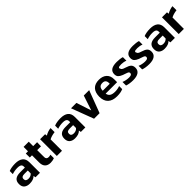

<svg xmlns="http://www.w3.org/2000/svg" viewBox="463 -2265 3928 3928"><g transform="rotate(-45 2426.5 -301.0)"><path d="M367.6 -48.1 375.3 0H505.4V-304.2Q505.4 -401.3 447 -447.9Q388.6 -494.5 279.3 -494.5Q228.3 -494.5 179.2 -486.9Q130.1 -479.4 93.8 -463V-373.8Q169.2 -399.5 248.1 -399.5Q290.3 -399.5 315 -391.2Q339.7 -382.8 351 -366.6Q362.2 -350.4 362.2 -322.8V-294.2H224.7Q132.7 -294.2 85.3 -257.1Q38 -220.1 38 -139.6Q38 -63.4 83 -26.7Q128.1 10.1 200.2 10.1Q257 10.1 298 -4.3Q339 -18.8 367.6 -48.1ZM176.7 -144Q176.7 -181 198.1 -195.6Q219.5 -210.2 261.3 -210.1H362.2V-126.5Q324.6 -79.8 254.8 -79.8Q176.7 -79.8 176.7 -144Z M918.1 -10.2V-111.7Q888.8 -100.6 860.6 -100.6Q793.1 -100.6 793.1 -167.9V-368.7H902.7L906.6 -484.4H793.1V-612.3H642.9V-484.4H579.2V-368.7H642.9V-160.1Q642.9 -76 685.6 -32.9Q728.3 10.1 807.3 10.1Q865.2 10.1 918.1 -10.2Z M1142.5 0V-329.8Q1205.2 -364.5 1305.5 -376.9V-494.5Q1262.1 -490.2 1218.3 -474.6Q1174.5 -459 1142.5 -438.2L1137.5 -484.4H992.7V0Z M1680.1 -48.1 1687.8 0H1817.9V-304.2Q1817.9 -401.3 1759.5 -447.9Q1701.1 -494.5 1591.8 -494.5Q1540.8 -494.5 1491.7 -486.9Q1442.6 -479.4 1406.3 -463V-373.8Q1481.7 -399.5 1560.6 -399.5Q1602.8 -399.5 1627.5 -391.2Q1652.2 -382.8 1663.5 -366.6Q1674.7 -350.4 1674.7 -322.8V-294.2H1537.2Q1445.2 -294.2 1397.8 -257.1Q1350.5 -220.1 1350.5 -139.6Q1350.5 -63.4 1395.5 -26.7Q1440.6 10.1 1512.7 10.1Q1569.5 10.1 1610.5 -4.3Q1651.5 -18.8 1680.1 -48.1ZM1489.2 -144Q1489.2 -181 1510.6 -195.6Q1532 -210.2 1573.8 -210.1H1674.7V-126.5Q1637.1 -79.8 1567.3 -79.8Q1489.2 -79.8 1489.2 -144Z M2230.2 0 2412.7 -484.4H2256.9L2149.9 -161.1L2043.6 -484.4H1887.7L2070.3 0Z M2905.3 -21.3V-110.6Q2878.1 -99.3 2841.1 -92.5Q2804 -85.7 2767.6 -85.7Q2689.6 -85.7 2650.1 -112.2Q2610.6 -138.7 2600.7 -195.3H2932.1V-278.2Q2932.1 -381.4 2870.6 -437.9Q2809.2 -494.5 2702.8 -494.5Q2586.3 -494.5 2525.6 -430.2Q2464.9 -365.9 2463.1 -242.8Q2463.1 -118.2 2532.8 -54.1Q2602.5 10.1 2728.3 10.1Q2783.7 10.1 2827.3 2.4Q2870.9 -5.4 2905.3 -21.3ZM2707.5 -398.3Q2757.2 -398.3 2779.8 -373.3Q2802.3 -348.3 2802.3 -305.9V-279.1H2600.7Q2600.7 -335.5 2626 -367Q2651.3 -398.4 2707.5 -398.3Z M3407 -137.9Q3407 -199.6 3373.8 -230.7Q3340.6 -261.8 3265 -284.3Q3234.5 -294.4 3218.4 -300.7Q3202.3 -307.1 3191.5 -316.2Q3180.7 -325.3 3175.6 -339.8Q3158.6 -363.2 3169.6 -378.4Q3174.6 -388.3 3195 -391.8Q3215.5 -395.4 3246.8 -395.5Q3251.1 -395.5 3254.1 -395.5Q3283.7 -395.5 3316.1 -389.4Q3348.4 -383.3 3377.7 -371.5V-473.8Q3351.2 -483.3 3304.9 -488.9Q3258.7 -494.5 3217.7 -494.5Q3109 -494.5 3057.2 -458.3Q3005.4 -422.1 3005.4 -351.5Q3005.4 -298.1 3032.1 -269.5Q3058.8 -240.9 3111 -220.1Q3124 -215 3135 -210.6Q3141.7 -208.6 3150.9 -205.7Q3177.8 -195.8 3200.8 -188Q3229.7 -178.6 3242.3 -168Q3254.9 -157.3 3254.9 -137.9Q3254.9 -112.9 3236.7 -101.1Q3218.5 -89.3 3178 -88.8Q3171 -88.8 3165.9 -88.8Q3132.8 -88.8 3089.2 -97.6Q3045.6 -106.3 3013.3 -121.2V-17.7Q3044.2 -5.9 3092.4 2.1Q3140.7 10.1 3194.7 10.1Q3297.9 10.1 3352.4 -27.5Q3407 -65.1 3407 -137.9Z M3873 -137.9Q3873 -199.6 3839.8 -230.7Q3806.6 -261.8 3731 -284.3Q3700.5 -294.4 3684.4 -300.7Q3668.3 -307.1 3657.5 -316.2Q3646.7 -325.3 3641.5 -339.8Q3624.6 -363.2 3635.6 -378.4Q3640.6 -388.3 3661 -391.8Q3681.5 -395.4 3712.8 -395.5Q3717 -395.5 3720.1 -395.5Q3749.7 -395.5 3782.1 -389.4Q3814.4 -383.3 3843.7 -371.5V-473.8Q3817.2 -483.3 3770.9 -488.9Q3724.7 -494.5 3683.7 -494.5Q3575 -494.5 3523.2 -458.3Q3471.4 -422.1 3471.4 -351.5Q3471.4 -298.1 3498.1 -269.5Q3524.8 -240.9 3577 -220.1Q3590 -215 3601 -210.6Q3607.7 -208.6 3616.9 -205.7Q3643.8 -195.8 3666.8 -188Q3695.7 -178.6 3708.3 -168Q3720.9 -157.3 3720.9 -137.9Q3720.9 -112.9 3702.7 -101.1Q3684.5 -89.3 3644 -88.8Q3637 -88.8 3631.9 -88.8Q3598.8 -88.8 3555.2 -97.6Q3511.6 -106.3 3479.3 -121.2V-17.7Q3510.2 -5.9 3558.4 2.1Q3606.7 10.1 3660.7 10.1Q3763.9 10.1 3818.4 -27.5Q3873 -65.1 3873 -137.9Z M4271.6 -48.1 4279.3 0H4409.3V-304.2Q4409.3 -401.3 4350.9 -447.9Q4292.5 -494.5 4183.3 -494.5Q4132.2 -494.5 4083.1 -486.9Q4034.1 -479.4 3997.8 -463V-373.8Q4073.2 -399.5 4152 -399.5Q4194.3 -399.5 4219 -391.2Q4243.7 -382.8 4254.9 -366.6Q4266.2 -350.4 4266.2 -322.8V-294.2H4128.7Q4036.6 -294.2 3989.3 -257.1Q3942 -220.1 3942 -139.6Q3942 -63.4 3987 -26.7Q4032 10.1 4104.2 10.1Q4161 10.1 4202 -4.3Q4243 -18.8 4271.6 -48.1ZM4080.6 -144Q4080.6 -181 4102.1 -195.6Q4123.5 -210.2 4165.2 -210.1H4266.2V-126.5Q4228.6 -79.8 4158.7 -79.8Q4080.6 -79.8 4080.6 -144Z M4669.2 0V-329.8Q4731.8 -364.5 4832.2 -376.9V-494.5Q4788.8 -490.2 4745 -474.6Q4701.2 -459 4669.2 -438.2L4664.1 -484.4H4519.4V0Z"/></g></svg>

Font: Arad-FD-VF Thin
Style: Regular
Weight: 100
Designer: Mohammad Darvishi
Version: Version 1.010;September 21, 2024;FontCreator 15.0.0.2992 64-